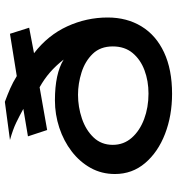

<svg xmlns="http://www.w3.org/2000/svg" viewBox="11 -726 728 790"><g transform="rotate(-90 375.0 -331.0)"><path d="M384 13Q294 13 219 -16Q144 -45 99 -98Q54 -151 54 -222Q54 -277 79 -322Q104 -367 147 -400Q190 -433 244.5 -451Q299 -469 357 -469Q412 -469 454 -460Q496 -451 525 -433Q500 -465 472.5 -489Q445 -513 411 -532L235 -501L209 -580L322 -599Q293 -615 265 -628.5Q237 -642 194 -654L351 -675Q381 -664 406 -653Q431 -642 457 -626L631 -654L656 -575L551 -555Q625 -498 661.5 -418.5Q698 -339 698 -252Q698 -173 661.5 -113Q625 -53 554.5 -20Q484 13 384 13ZM385 -84Q437 -84 481 -100.5Q525 -117 552 -149.5Q579 -182 579 -231Q579 -282 548.5 -313.5Q518 -345 472 -359.5Q426 -374 380 -374Q330 -374 282.5 -358Q235 -342 204.5 -310Q174 -278 174 -231Q174 -186 203 -153Q232 -120 280 -102Q328 -84 385 -84Z"/></g></svg>

Font: Inconsolata ExtraExpanded
Style: Bold
Weight: 700
Width: 8
Monospace: yes
Designer: Raph Levien, Cyreal, Brenton Simpson
Foundry: Raph Levien, Cyreal, Google
Version: Version 3.100; ttfautohint (v1.8.4.7-5d5b)